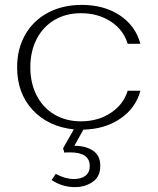

<svg xmlns="http://www.w3.org/2000/svg" viewBox="-20 -520 644 785"><path d="M502 -149H554Q535 -78 472 -35Q409 8 321 10L284 76Q329 76 359.5 95.5Q390 115 390 158Q390 203 358.5 224Q327 245 287 245Q234 245 191 216L208 191Q247 212 282 212Q312 212 329.5 198.5Q347 185 347 159Q347 103 267 103Q250 103 243 104L238 86L282 9Q177 -2 113.5 -70.5Q50 -139 50 -245Q50 -320 83 -378Q116 -436 176 -468Q236 -500 314 -500Q405 -500 469.5 -457.5Q534 -415 554 -341H502Q485 -398 433 -432Q381 -466 311 -466Q250 -466 203 -438.5Q156 -411 130 -360.5Q104 -310 104 -245Q104 -180 130 -129.5Q156 -79 203 -51.5Q250 -24 311 -24Q381 -24 433 -58.5Q485 -93 502 -149Z"/></svg>

Font: Fahkwang ExtraLight
Style: Regular
Weight: 275
Designer: Suppakit Chalermlarp | Katatrad Co.,Ltd.
Foundry: Cadson Demak Co.,Ltd.
Version: Version 1.000; ttfautohint (v1.6)